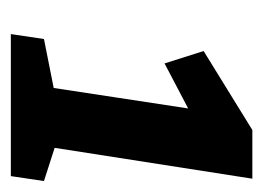

<svg xmlns="http://www.w3.org/2000/svg" viewBox="-84 -732 470 342"><g transform="rotate(90 151.0 -561.0)"><path d="M240.4 -404.6 227.9 -428.3 302.5 -404.3 293.7 -345.3H40.7L49.5 -404.3L153 -424.9L134.1 -404.6L175.7 -677.8L206.2 -678.5L93 -619.1L70.9 -688.7L211.6 -775.5H298.3Z"/></g></svg>

Font: Bitter Thin
Style: Italic
Weight: 100
Italic angle: -9°
Designer: Sol Matas, and Bitter project Authors
Foundry: Sol Matas
Version: Version 2.002